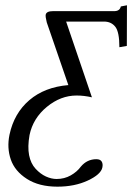

<svg xmlns="http://www.w3.org/2000/svg" viewBox="-20 -471 496 720"><path d="M408.2 -429.2Q429.2 -429.2 433.1 -446.8L456.1 -451.2L455.6 -298.8L427.7 -293.9Q427.7 -351.1 412.4 -370.6Q397 -390.1 370.1 -390.1H228L324.7 -106Q295.4 -112.8 267.1 -112.8Q207.5 -112.8 155.8 -70.3Q104 -27.8 90.8 35.2Q83 79.6 89.1 110.8Q95.2 142.1 113.5 161.9Q131.8 181.6 152.3 190.9Q172.9 200.2 192.4 200.2Q221.2 200.2 245.1 186.8Q269 173.3 283.2 153.8Q306.6 126 341.3 126Q356 126 361.3 134.8Q366.7 143.6 363.8 157.2Q358.4 183.1 309.1 206.1Q259.8 229 195.3 229Q126.5 229 81.1 200Q35.6 170.9 20.5 127.2Q5.4 83.5 15.6 34.2Q32.7 -46.4 90.1 -95.5Q147.5 -144.5 236.3 -151.9L155.3 -387.2Q149.9 -409.2 151.4 -416Q154.3 -429.2 178.2 -429.2Z"/></svg>

Font: Linux Biolinum O
Style: Italic
Weight: 400
Italic angle: -12°
Designer: Philipp H. Poll
Foundry: Philipp H. Poll
Version: Version 1.1.3